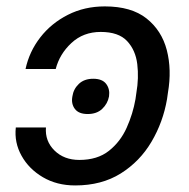

<svg xmlns="http://www.w3.org/2000/svg" viewBox="-20 -558 580 588"><path d="M28.4 -167.6H120.7Q117.5 -126.1 146.8 -97.1Q176.1 -68.2 223 -68.2Q278.4 -68.2 313.6 -96.1Q348.7 -123.9 367.9 -166.7Q387.1 -209.5 394.9 -254.3L397.7 -274.1Q405.5 -318.9 400.4 -361.7Q395.2 -404.5 369.1 -432.4Q343 -460.2 288.4 -460.2Q235.1 -460.2 198.7 -426.3Q162.3 -392.4 150.6 -346.6H58.2Q69.6 -399.9 103.3 -443.4Q137.1 -486.9 187.9 -512.6Q238.6 -538.4 301.1 -538.4Q382.1 -538.4 428.6 -501.6Q475.1 -464.8 490.8 -404.7Q506.4 -344.5 494.3 -274.1L491.5 -254.3Q479.4 -183.9 443.9 -123.8Q408.4 -63.6 349.8 -26.8Q291.2 9.9 210.2 9.9Q154.1 9.9 111.3 -15.3Q68.5 -40.5 46 -81Q23.4 -121.4 28.4 -167.6ZM248.6 -208.8Q220.9 -208.8 209.2 -224.6Q197.4 -240.4 201.7 -262.8Q204.9 -285.2 221.4 -301Q237.9 -316.8 265.6 -316.8Q293.3 -316.8 305.2 -301Q317.1 -285.2 313.9 -262.8Q309.7 -240.4 293 -224.6Q276.3 -208.8 248.6 -208.8Z"/></svg>

Font: Inter UI
Style: Italic
Weight: 400
Italic angle: -9.39999°
Designer: Rasmus Andersson
Foundry: rsms
Version: 3.2;8d6f07862